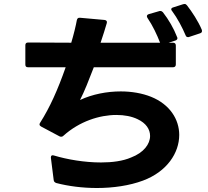

<svg xmlns="http://www.w3.org/2000/svg" viewBox="-20 -897 1040 962"><path d="M842 -842C869 -806 894 -758 910 -720C912 -714 916 -711 922 -711C924 -711 926 -711 928 -712L982 -730C989 -732 992 -736 992 -741C992 -743 992 -745 991 -748C973 -791 942 -838 917 -870C913 -875 910 -877 905 -877H904L898 -876L848 -860C841 -858 838 -855 838 -850C838 -848 839 -845 842 -842ZM107 -670V-574C107 -564 111 -560 121 -560H309C269 -446 230 -359 181 -282C179 -279 178 -276 178 -274C178 -269 181 -266 186 -263L278 -214C281 -212 284 -212 287 -212C291 -212 294 -213 298 -217C378 -289 479 -321 563 -321C604 -321 640 -314 669 -300C712 -280 732 -249 732 -216C732 -175 700 -132 637 -108C596 -90 542 -83 486 -83C404 -83 316 -98 250 -118C241 -121 235 -118 235 -109V-106L249 5C250 13 254 17 262 20C323 36 394 45 466 45C547 45 629 33 696 8C817 -37 878 -131 878 -221C878 -299 831 -374 737 -412C692 -430 639 -439 585 -439C516 -439 443 -425 381 -396C403 -439 425 -495 450 -560H847C856 -560 861 -565 861 -574V-669C861 -678 856 -683 847 -683H825L859 -694C865 -696 869 -700 869 -706C869 -708 868 -710 867 -712C851 -754 825 -799 796 -836C792 -840 788 -842 783 -842C781 -842 779 -842 777 -841L725 -826C719 -824 716 -820 716 -816C716 -813 717 -810 719 -807C745 -769 767 -722 782 -683H484C496 -718 508 -757 515 -781C518 -790 513 -796 504 -797L381 -808C372 -809 367 -805 365 -796C360 -768 349 -723 337 -683L121 -684C111 -684 107 -679 107 -670Z"/></svg>

Font: LINE Seed JP_OTF Bold
Style: Regular
Weight: 700
Designer: LINE & Fontrix & Fontworks
Version: Version 1.009